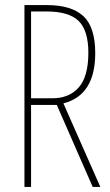

<svg xmlns="http://www.w3.org/2000/svg" viewBox="-20 -734 433 754"><path d="M354 -525Q354 -360 229 -328L374 0H344L203 -322H102V0H76V-714H165Q260 -714 307 -671Q354 -628 354 -525ZM102 -689V-348H185Q252 -348 289.5 -391Q327 -434 327 -527Q327 -614 289 -651.5Q251 -689 162 -689Z"/></svg>

Font: Noto Sans Display Thin Cond
Style: Regular
Weight: 250
Width: 3
Designer: Monotype Design team
Foundry: Monotype Imaging Inc.
Version: Version 1.000